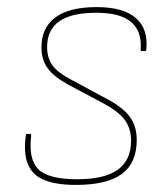

<svg xmlns="http://www.w3.org/2000/svg" viewBox="-20 -510 469 542"><path d="M195 12Q138 12 104.5 -2Q71 -16 58.5 -47Q46 -78 53 -128Q53 -132 56 -132H65Q67 -132 67.5 -131.5Q68 -131 68 -127Q60 -60 88.5 -32Q117 -4 198 -4Q275 -4 312.5 -31Q350 -58 350 -113Q350 -147 332.5 -171Q315 -195 274 -217L171 -272Q131 -294 114 -318Q97 -342 97 -376Q97 -432 136.5 -461Q176 -490 253 -490Q328 -490 363.5 -459Q399 -428 393 -370Q393 -366 389 -366H380Q377 -366 377 -370Q381 -422 350 -448Q319 -474 252 -474Q182 -474 147.5 -450Q113 -426 113 -377Q113 -346 128.5 -325Q144 -304 183 -284L285 -229Q328 -206 347 -179.5Q366 -153 366 -115Q366 -50 324 -19Q282 12 195 12Z"/></svg>

Font: Sofia Sans Hairline
Style: Italic
Weight: 1
Italic angle: -9°
Designer: Botio Nikoltchev, Ani Petrova
Foundry: lettersoup
Version: Version 4.102